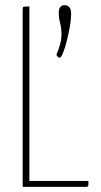

<svg xmlns="http://www.w3.org/2000/svg" viewBox="-20 -725 393 745"><path d="M68 0V-685Q68 -693 69 -696Q70 -699 75.5 -699.5Q81 -700 94 -700V-23H323V-10Q323 -3 320.5 -1.5Q318 0 313 0ZM212 -501Q208 -501 204 -505Q200 -509 199 -513Q218 -558 218.5 -586Q219 -614 213.5 -634.5Q208 -655 208 -676Q208 -689 213.5 -697Q219 -705 231 -705Q242 -705 249 -697Q256 -689 256 -670Q256 -650 251 -621.5Q246 -593 239 -565.5Q232 -538 224.5 -519.5Q217 -501 212 -501Z"/></svg>

Font: Yanone Kaffeesatz ExtraLight ExtraLight
Style: Regular
Weight: 250
Version: Version 2.003